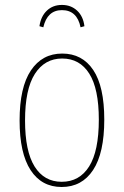

<svg xmlns="http://www.w3.org/2000/svg" viewBox="-20 -745 500 775"><path d="M320.8 -639.2 305.2 -634.8Q291 -704.1 230 -704.1Q170.9 -704.1 154.8 -634.8L139.2 -639.2Q145 -679.2 169.2 -702.1Q193.4 -725.1 230 -725.1Q266.6 -725.1 291.3 -702.1Q315.9 -679.2 320.8 -639.2ZM231 -528.8Q312 -528.8 356.4 -462.4Q400.9 -396 400.9 -262.2Q400.9 -127 355.7 -58.6Q310.5 9.8 229 9.8Q147.9 9.8 103.5 -58.3Q59.1 -126.5 59.1 -258.8Q59.1 -392.6 104.7 -460.7Q150.4 -528.8 231 -528.8ZM231 -508.8Q160.6 -508.8 120.8 -446.8Q81.1 -384.8 81.1 -258.8Q81.1 -134.8 119.6 -73Q158.2 -11.2 229 -11.2Q300.8 -11.2 339.8 -73.2Q378.9 -135.3 378.9 -262.2Q378.9 -386.7 340.3 -447.8Q301.8 -508.8 231 -508.8Z"/></svg>

Font: Fira Sans Compressed Thin
Style: Regular
Weight: 100
Width: 1
Designer: Carrois Corporate & Edenspiekermann AG
Foundry: Carrois Corporate GbR & Edenspiekermann AG
Version: Version 4.203;PS 004.203;hotconv 1.0.88;makeotf.lib2.5.64775